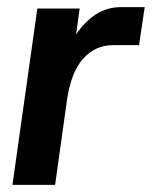

<svg xmlns="http://www.w3.org/2000/svg" viewBox="-20 -520 427 540"><path d="M15 0 85 -496H204L194 -423Q218 -459 249.5 -479.5Q281 -500 321 -500H387L371 -393H298Q247 -393 213 -354Q179 -315 168 -236L135 0Z"/></svg>

Font: Host Grotesk SemiBold
Style: Italic
Weight: 600
Italic angle: -8°
Designer: Doğukan Karapınar based on Poppins by Indian Type Foundry, Jonny Pinhorn
Foundry: Element Type
Version: Version 1.001; ttfautohint (v1.8.4.7-5d5b)